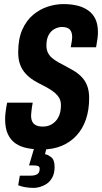

<svg xmlns="http://www.w3.org/2000/svg" viewBox="-20 -719 499 939"><path d="M185 12Q146 12 113 5.5Q80 -1 56 -17.5Q32 -34 18.5 -63Q5 -92 5 -137Q5 -151 7.5 -172Q10 -193 15 -217H140Q135 -190 134 -177Q133 -164 132 -155Q132 -135 138.5 -123Q145 -111 158 -105.5Q171 -100 190 -100Q208 -100 223.5 -106.5Q239 -113 251.5 -126Q264 -139 271 -158.5Q278 -178 278 -205Q278 -224 270.5 -238Q263 -252 250.5 -263Q238 -274 221.5 -284Q205 -294 187 -303Q166 -313 145 -326Q124 -339 106.5 -357.5Q89 -376 79 -401.5Q69 -427 69 -463Q69 -529 89 -574Q109 -619 142 -646.5Q175 -674 213.5 -686.5Q252 -699 290 -699Q328 -699 358.5 -691.5Q389 -684 412 -667.5Q435 -651 447 -625Q459 -599 459 -561Q459 -549 457 -532Q455 -515 450 -488H326Q330 -509 331.5 -519.5Q333 -530 333 -537Q333 -562 321.5 -574.5Q310 -587 283 -587Q265 -587 247 -577.5Q229 -568 218 -548Q207 -528 207 -496Q207 -476 214.5 -461Q222 -446 234.5 -435.5Q247 -425 263.5 -415.5Q280 -406 298 -397Q319 -386 340 -373.5Q361 -361 378.5 -343.5Q396 -326 406 -300.5Q416 -275 416 -239Q416 -182 400.5 -136Q385 -90 355 -57Q325 -24 282.5 -6Q240 12 185 12ZM146 200Q124 200 103.5 196.5Q83 193 69 187L77 140H131Q151 140 162.5 132.5Q174 125 174 106Q174 96 166 93Q158 90 143 90H122L157 -28H216L200 35Q214 37 230.5 50Q247 63 247 97Q247 129 235.5 149.5Q224 170 207.5 180.5Q191 191 174.5 195.5Q158 200 146 200Z"/></svg>

Font: Archivo ExtraCondensed
Style: Bold Italic
Weight: 700
Width: 2
Italic angle: -10°
Designer: Hector Gatti
Foundry: Omnibus-Type
Version: Version 2.001